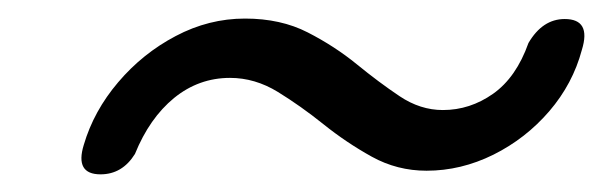

<svg xmlns="http://www.w3.org/2000/svg" viewBox="-20 -452 668 212"><path d="M451 -263.5Q418.5 -263.5 390.5 -279Q362.5 -294.5 337.2 -314.8Q312 -335 286.8 -350.5Q261.5 -366 234 -366Q199.5 -366 172.2 -343.8Q145 -321.5 129 -282Q115 -259.5 91 -259.5Q62.5 -259.5 72.5 -292Q83.5 -329.5 110.5 -361.2Q137.5 -393 174 -412.2Q210.5 -431.5 250.5 -431.5Q290 -431.5 319.8 -416.2Q349.5 -401 374 -381Q398.5 -361 421.2 -345.8Q444 -330.5 469 -330.5Q499 -330.5 524.5 -348.5Q550 -366.5 563.5 -404.5Q579 -431 603.5 -431Q633 -431 622.5 -397Q612.5 -359.5 586.5 -329.2Q560.5 -299 524.8 -281.2Q489 -263.5 451 -263.5Z"/></svg>

Font: Fraunces 9pt SemiBold
Style: Italic
Weight: 600
Italic angle: -16°
Version: Version 1.000;[b76b70a41]